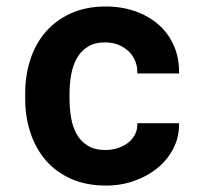

<svg xmlns="http://www.w3.org/2000/svg" viewBox="-20 -558 640 588"><path d="M302.7 -98.6Q322.8 -98.6 340.8 -104.5Q358.9 -110.4 372.6 -121.1Q386.2 -131.8 393.8 -147Q401.4 -162.1 400.4 -180.7H528.3Q529.3 -139.6 511.5 -104.5Q493.7 -69.3 462.9 -43.9Q432.1 -18.6 391.4 -4.2Q350.6 10.3 305.2 10.3Q243.7 10.3 197.3 -10.5Q150.9 -31.2 119.9 -67.4Q88.9 -103.5 73 -152.1Q57.1 -200.7 57.1 -256.3V-271Q57.1 -326.7 72.8 -375.2Q88.4 -423.8 119.6 -460Q150.9 -496.1 197 -517.1Q243.2 -538.1 304.2 -538.1Q353 -538.1 394.5 -523.4Q436 -508.8 466.1 -482.2Q496.1 -455.6 512.7 -417.7Q529.3 -379.9 528.3 -333H400.4Q401.4 -352.5 394.5 -370.1Q387.7 -387.7 374.5 -400.4Q361.3 -413.1 342.8 -420.7Q324.2 -428.2 302.2 -428.2Q270 -428.2 249 -415Q228 -401.9 215.6 -379.9Q203.1 -357.9 198 -329.6Q192.9 -301.3 192.9 -271V-256.3Q192.9 -225.6 197.8 -197Q202.6 -168.5 215.1 -146.7Q227.5 -125 248.8 -111.8Q270 -98.6 302.7 -98.6Z"/></svg>

Font: Roboto Mono
Style: Bold
Weight: 700
Designer: Google
Version: Version 2.000985; 2015; ttfautohint (v1.3)